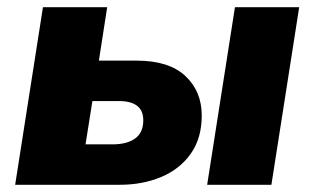

<svg xmlns="http://www.w3.org/2000/svg" viewBox="-20 -512 871 532"><path d="M22 0 99 -492H277L254 -344H359Q448 -344 493.5 -301.5Q539 -259 539 -192Q539 -129 508.5 -86Q478 -43 426.5 -21.5Q375 0 312 0ZM554 0 631 -492H809L732 0ZM217 -112H292Q331 -112 354 -128Q377 -144 377 -179Q377 -232 309 -232H236Z"/></svg>

Font: Nunito Sans Black
Style: Italic
Weight: 900
Italic angle: -9°
Designer: Vernon Adams
Foundry: Vernon Adams
Version: Version 3.006; ttfautohint (v1.8.3)